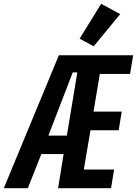

<svg xmlns="http://www.w3.org/2000/svg" viewBox="-29 -988 719 1008"><path d="M305 -179H188L117 0H-9L280 -698H670L654 -600H495L462 -402H610L594 -304H446L411 -98H570L554 0H276ZM353 -608 225 -276H322L377 -608ZM463 -745 389 -785 502 -968 602 -914Z"/></svg>

Font: IBM Plex Mono SemiBold
Style: Italic
Weight: 600
Italic angle: -9°
Monospace: yes
Designer: Mike Abbink, Paul van der Laan, Pieter van Rosmalen
Foundry: Bold Monday
Version: Version 2.3